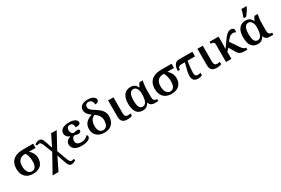

<svg xmlns="http://www.w3.org/2000/svg" viewBox="122 -2278 5852 4000"><g transform="rotate(-30 3048.0 -278.0)"><path d="M301 10C472 10 558 -79 558 -230C558 -330 496 -400 455 -434H616V-536H372C206 -536 50 -476 50 -250C50 -88 149 10 301 10ZM310 -48C228 -48 181 -125 181 -242C181 -389 265 -434 355 -434H372C393 -402 424 -330 424 -225C424 -108 382 -48 310 -48Z M636 240H778L930 -71L993 117C1019 196 1040 238 1099 238C1141 238 1172 222 1204 199L1186 161C1174 167 1153 174 1135 174C1098 174 1077 136 1058 84L972 -151L1182 -536H1048L916 -267L863 -422C834 -507 813 -539 755 -539C715 -539 678 -520 648 -497L667 -461C679 -467 706 -475 720 -475C757 -475 777 -443 797 -390L875 -191Z M1469 10C1629 10 1689 -41 1689 -95C1689 -112 1678 -128 1667 -133C1637 -96 1586 -60 1506 -60C1425 -60 1380 -92 1380 -155C1380 -211 1407 -247 1446 -257C1467 -248 1515 -239 1536 -239C1575 -239 1599 -259 1599 -286C1599 -311 1581 -322 1554 -322C1528 -322 1493 -315 1467 -308C1418 -312 1394 -353 1394 -404C1394 -453 1413 -494 1474 -494C1528 -494 1555 -453 1555 -386C1632 -386 1670 -404 1670 -446C1670 -495 1612 -547 1482 -547C1346 -547 1263 -497 1263 -405C1263 -351 1301 -302 1361 -283V-278C1303 -259 1247 -229 1247 -149C1247 -60 1318 10 1469 10Z M2022 10C2173 10 2273 -78 2273 -243C2273 -358 2201 -427 2092 -495C1999 -552 1964 -581 1964 -638C1964 -679 1990 -713 2048 -713C2110 -713 2145 -663 2145 -596C2199 -596 2234 -619 2234 -664C2234 -710 2180 -765 2053 -765C1940 -765 1858 -717 1858 -624C1858 -548 1909 -494 1975 -449C1860 -415 1774 -352 1774 -214C1774 -71 1878 10 2022 10ZM2023 -49C1949 -49 1906 -112 1906 -206C1906 -340 1963 -395 2022 -416C2084 -373 2142 -318 2142 -219C2142 -111 2099 -49 2023 -49Z M2573 10C2625 10 2670 -1 2687 -9V-67C2666 -63 2642 -60 2618 -60C2572 -60 2547 -90 2547 -156V-536H2418V-145C2418 -30 2473 10 2573 10Z M2947 10C3025 10 3070 -31 3100 -85H3106C3115 -46 3146 0 3233 0H3317V-49H3309C3256 -49 3227 -80 3227 -138V-336C3227 -405 3241 -498 3253 -536H3173C3149 -508 3134 -477 3123 -445H3116C3090 -502 3043 -546 2964 -546C2832 -546 2744 -460 2744 -267C2744 -75 2816 10 2947 10ZM2981 -61C2906 -61 2876 -129 2876 -267C2876 -406 2911 -478 2990 -478C3038 -478 3081 -439 3097 -346V-308C3097 -169 3070 -61 2981 -61Z M3630 10C3801 10 3887 -79 3887 -230C3887 -330 3825 -400 3784 -434H3945V-536H3701C3535 -536 3379 -476 3379 -250C3379 -88 3478 10 3630 10ZM3639 -48C3557 -48 3510 -125 3510 -242C3510 -389 3594 -434 3684 -434H3701C3722 -402 3753 -330 3753 -225C3753 -108 3711 -48 3639 -48Z M4268 10C4318 10 4349 1 4373 -14V-74C4352 -66 4326 -60 4298 -60C4263 -60 4236 -87 4236 -146C4236 -209 4246 -302 4265 -424H4445V-536H4118C4049 -536 3983 -483 3983 -339H4031C4031 -386 4052 -424 4111 -424H4201C4167 -302 4141 -206 4141 -125C4141 -40 4181 10 4268 10Z M4722 10C4774 10 4819 -1 4836 -9V-67C4815 -63 4791 -60 4767 -60C4721 -60 4696 -90 4696 -156V-536H4567V-145C4567 -30 4622 10 4722 10Z M4946 0H5076V-170L5136 -235L5222 -92C5274 -6 5311 0 5446 0H5460V-49H5457C5420 -49 5386 -75 5350 -128L5211 -335L5249 -381C5295 -436 5332 -450 5373 -450C5406 -450 5424 -440 5434 -430C5440 -439 5444 -461 5444 -476C5444 -515 5419 -540 5371 -540C5297 -540 5245 -485 5155 -357L5071 -237C5071 -237 5076 -329 5076 -365V-536H4860V-487H4871C4905 -487 4946 -479 4946 -424Z M5723 -606H5779C5821 -655 5879 -739 5895 -784V-796H5776C5767 -744 5741 -667 5723 -621ZM5714 10C5792 10 5837 -31 5867 -85H5873C5882 -46 5913 0 6000 0H6084V-49H6076C6023 -49 5994 -80 5994 -138V-336C5994 -405 6008 -498 6020 -536H5940C5916 -508 5901 -477 5890 -445H5883C5857 -502 5810 -546 5731 -546C5599 -546 5511 -460 5511 -267C5511 -75 5583 10 5714 10ZM5748 -61C5673 -61 5643 -129 5643 -267C5643 -406 5678 -478 5757 -478C5805 -478 5848 -439 5864 -346V-308C5864 -169 5837 -61 5748 -61Z"/></g></svg>

Font: Noto Serif Semi
Style: Regular
Weight: 600
Designer: Monotype Design Team
Foundry: Monotype Imaging Inc.
Version: Version 1.002